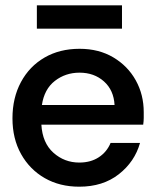

<svg xmlns="http://www.w3.org/2000/svg" viewBox="-20 -692 597 724"><path d="M279 12Q205 12 148.5 -20.5Q92 -53 59.5 -111Q27 -169 27 -246Q27 -323 59 -382.5Q91 -442 148 -475Q205 -508 280 -508Q353 -508 407.5 -475.5Q462 -443 492 -389Q522 -335 522 -269Q522 -259 522 -247.5Q522 -236 520 -222H136Q140 -153 181.5 -116Q223 -79 279 -79Q322 -79 352.5 -99Q383 -119 397 -153H508Q488 -82 428 -35Q368 12 279 12ZM280 -418Q227 -418 187 -387Q147 -356 138 -296H412Q409 -352 372 -385Q335 -418 280 -418ZM119 -584V-672H440V-584Z"/></svg>

Font: HostGroteskMedium
Style: Regular
Weight: 500
Designer: Doukan Karapınar based on Poppins by Indian Type Foundry, Jonny Pinhorn
Foundry: Element Type
Version: Version 1.001; ttfautohint (v1.8.4.7-5d5b)